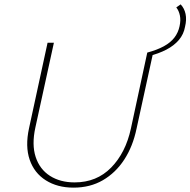

<svg xmlns="http://www.w3.org/2000/svg" viewBox="-20 -854 873 880"><path d="M317 6Q243 6 190 -27.5Q137 -61 116 -122Q95 -183 113 -266L198 -658H227L142 -269Q125 -191 143.5 -134.5Q162 -78 209 -48Q256 -18 322 -18Q423 -18 489.5 -86Q556 -154 580 -265L655 -613H682L606 -265Q589 -183 549.5 -122.5Q510 -62 451.5 -28Q393 6 317 6ZM659 -596 655 -613Q700 -625 731 -642Q762 -659 779.5 -682Q797 -705 803 -734Q809 -761 804.5 -783Q800 -805 788 -820L808 -834Q825 -816 830.5 -790Q836 -764 828 -731Q822 -697 800 -671Q778 -645 742.5 -626.5Q707 -608 659 -596Z"/></svg>

Font: Ysabeau Office Thin
Style: Italic
Weight: 250
Italic angle: -12°
Designer: Christian Thalmann (Catharsis Fonts)
Version: Version 2.001;gftools[0.9.30]; featfreeze: tnum,lnum,ss02